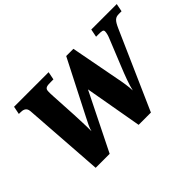

<svg xmlns="http://www.w3.org/2000/svg" viewBox="-116 -1037 1359 1359"><g transform="rotate(-45 564.0 -357.0)"><path d="M160 -610 203 0H343L557 -431L633 0H756L1014 -585C1039 -641 1054 -654 1090 -654H1116L1128 -714H873L861 -654H883C918 -654 933 -653 933 -636C933 -623 928 -601 921 -585L836 -375C814 -321 785 -246 776 -201C775 -238 767 -290 756 -344L687 -707H615L409 -304C387 -260 373 -236 365 -204C366 -246 361 -353 360 -376L349 -571C348 -596 347 -609 348 -620C348 -653 372 -654 412 -654H434L446 -714H100L88 -654H100C127 -654 157 -650 160 -610Z"/></g></svg>

Font: Noto Serif SemiCondensed Black
Style: Italic
Weight: 900
Width: 4
Italic angle: -12°
Designer: Monotype Design Team
Foundry: Monotype Imaging Inc.
Version: Version 2.014